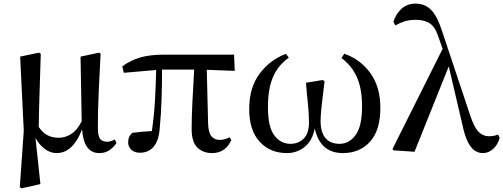

<svg xmlns="http://www.w3.org/2000/svg" viewBox="-20 -833 2791 1065"><path d="M293.9 16.1Q258.8 16.1 228 -7.1Q197.3 -30.3 176.8 -67.9L204.1 188L99.1 211.9L89.8 205.1L111.8 -107.9L91.8 -519L196.8 -541L206.1 -534.2Q203.1 -431.2 200.7 -358.9Q198.2 -286.6 196.8 -232.4Q195.3 -178.2 194.8 -128.9Q217.3 -96.2 244.1 -82.5Q271 -68.8 304.2 -68.8Q342.8 -68.8 375.5 -90.1Q408.2 -111.3 433.1 -160.2L426.8 -519L530.8 -541L538.1 -534.2Q531.7 -416.5 528.3 -339.8Q524.9 -263.2 523.7 -213.1Q522.5 -163.1 522.9 -125Q522.9 -77.6 535.6 -62.3Q548.3 -46.9 574.2 -46.9Q587.4 -46.9 597.4 -50.8Q607.4 -54.7 617.2 -59.1L626 -40Q610.8 -16.1 587.2 0Q563.5 16.1 530.8 16.1Q444.3 16.1 435.1 -116.2Q412.6 -54.7 377.2 -19.3Q341.8 16.1 293.9 16.1Z M1156.2 16.1Q1106 16.1 1074.5 -14.9Q1043 -45.9 1043 -117.2Q1043 -183.6 1047.4 -270.8Q1051.8 -357.9 1057.1 -446.8H878.9Q878.9 -369.1 876.2 -284.2Q873.5 -199.2 866.2 -125Q861.8 -55.2 833.3 -20.5Q804.7 14.2 756.3 14.2Q727.5 14.2 709.2 -1.7Q690.9 -17.6 690.9 -43.9Q690.9 -77.1 714.4 -96.2Q739.7 -99.6 765.9 -102.1Q792 -104.5 822.3 -106Q835 -192.4 839.8 -279.8Q844.7 -367.2 846.2 -444.8L667 -429.2L658.2 -464.8Q704.1 -498.5 757.8 -514.2Q811.5 -529.8 887.2 -529.8H1278.3L1282.2 -439.9L1127 -445.8L1134.3 -148.9Q1135.7 -98.1 1152.6 -77.6Q1169.4 -57.1 1197.3 -57.1Q1215.8 -57.1 1228.3 -61.3Q1240.7 -65.4 1253.9 -71.8L1263.2 -56.2Q1231 16.1 1156.2 16.1Z M1571.3 16.1Q1478 16.1 1420.2 -47.1Q1362.3 -110.4 1362.3 -228Q1362.3 -346.7 1419.7 -423.8Q1477.1 -501 1565.9 -534.2L1582 -513.2Q1522.9 -471.2 1494.6 -406.5Q1466.3 -341.8 1466.3 -236.8Q1466.3 -128.4 1501.7 -81.8Q1537.1 -35.2 1591.3 -35.2Q1634.8 -35.2 1664.3 -64Q1693.8 -92.8 1693.8 -152.8Q1693.8 -204.6 1688 -257.3Q1682.1 -310.1 1677.2 -374L1770 -389.2L1780.3 -382.8Q1776.4 -346.7 1771.2 -306.2Q1766.1 -265.6 1762.2 -227.8Q1758.3 -189.9 1758.3 -161.1Q1758.3 -99.6 1785.2 -67.4Q1812 -35.2 1863.3 -35.2Q1916.5 -35.2 1952.4 -84Q1988.3 -132.8 1988.3 -243.2Q1988.3 -338.9 1960.4 -403.1Q1932.6 -467.3 1874 -511.2L1890.1 -535.2Q1981.4 -502 2035.6 -425.8Q2089.8 -349.6 2089.8 -234.9Q2089.8 -109.9 2032.5 -46.9Q1975.1 16.1 1882.3 16.1Q1755.9 16.1 1726.1 -120.1Q1712.4 -52.7 1670.2 -18.3Q1627.9 16.1 1571.3 16.1Z M2658.2 16.1Q2634.8 16.1 2613.8 2.7Q2592.8 -10.7 2575 -45.9Q2557.1 -81.1 2543.5 -147L2469.2 -464.8L2279.3 8.8L2162.1 1L2157.2 -6.8L2435.1 -562L2412.1 -627.9Q2393.6 -684.1 2363.5 -703.6Q2333.5 -723.1 2286.1 -723.1Q2250 -723.1 2222.2 -713.9Q2194.3 -704.6 2173.3 -691.9L2162.1 -711.9Q2175.8 -756.3 2207.5 -784.7Q2239.3 -813 2285.2 -813Q2336.4 -813 2370.6 -778.8Q2404.8 -744.6 2430.2 -666L2586.4 -198.2Q2609.4 -127 2634.3 -102.1Q2659.2 -77.1 2692.4 -77.1Q2702.6 -77.1 2716.8 -79.3Q2731 -81.5 2742.2 -86.9L2751.5 -68.8Q2741.7 -30.8 2716.1 -7.3Q2690.4 16.1 2658.2 16.1Z"/></svg>

Font: Source Han Serif TW SemiBold
Style: Regular
Weight: 600
Designer: Ryoko NISHIZUKA Ë•øÂ°öÊ∂ºÂ≠ê (kana & ideographs); Frank Grie√ühammer (Latin, Greek & Cyrillic); Wenlong ZHANG Âº†ÊñáÈæô 
Foundry: Adobe
Version: Version 2.003;hotconv 1.1.1;makeotfexe 2.6.0